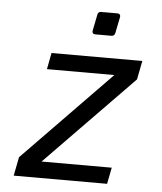

<svg xmlns="http://www.w3.org/2000/svg" viewBox="-53 -790 708 837"><g transform="rotate(5 301.0 -372.0)"><path d="M338.9 -644.5H409.7C418.5 -644.5 423.3 -649.4 425.3 -657.7L439.5 -728C439.9 -729.5 439.9 -731 439.9 -732.4C439.9 -739.7 435.5 -744.1 426.8 -744.1H356C347.2 -744.1 341.8 -739.7 340.3 -731L326.2 -660.6C325.7 -659.2 325.7 -657.7 325.7 -656.2C325.7 -648.9 330.1 -644.5 338.9 -644.5ZM38.1 0H446.8L460.9 -71.8H153.8L537.1 -464.8L553.2 -546.9H155.8L142.1 -475.1H437L54.2 -82Z"/></g></svg>

Font: Hack
Style: Oblique
Weight: 400
Italic angle: -12°
Monospace: yes
Designer: Christopher Simpkins
Foundry: Christopher Simpkins
Version: Version 2.010